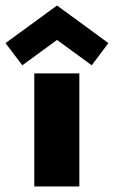

<svg xmlns="http://www.w3.org/2000/svg" viewBox="-99 -677 414 697"><path d="M25.5 0V-410.5H189V0ZM234 -440 108 -532 -18 -440 -79 -520.5 108 -657 294.5 -520.5Z"/></svg>

Font: League Spartan Thin ExtraBold
Style: Regular
Weight: 800
Version: Version 2.002